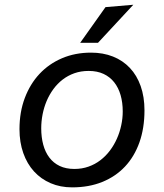

<svg xmlns="http://www.w3.org/2000/svg" viewBox="-20 -780 690 808"><path d="M283.5 8.5Q234 8.5 193.2 -9Q152.5 -26.5 123.2 -58.5Q94 -90.5 78 -135.8Q62 -181 62 -236.5Q62 -308 84.2 -367.2Q106.5 -426.5 146.2 -469Q186 -511.5 241.2 -535Q296.5 -558.5 363 -558.5Q414 -558.5 455.5 -542Q497 -525.5 526.5 -494.2Q556 -463 572 -417.8Q588 -372.5 588 -315.5Q588 -241 566.8 -181Q545.5 -121 506 -79Q466.5 -37 410.2 -14.2Q354 8.5 283.5 8.5ZM496.5 -311Q496.5 -348.5 487.5 -379.8Q478.5 -411 460.5 -433.8Q442.5 -456.5 415.8 -469Q389 -481.5 353 -481.5Q320.5 -481.5 293 -471.8Q265.5 -462 243.5 -445Q221.5 -428 204.5 -404.8Q187.5 -381.5 176.2 -354.8Q165 -328 159.2 -298.5Q153.5 -269 153.5 -240Q153.5 -202.5 162 -171Q170.5 -139.5 187.8 -116.8Q205 -94 231.2 -81.5Q257.5 -69 293 -69Q325 -69 352.5 -78.8Q380 -88.5 402.5 -105.8Q425 -123 442.5 -146.2Q460 -169.5 472 -196.5Q484 -223.5 490.2 -252.8Q496.5 -282 496.5 -311ZM424 -750 541 -760 392.5 -600H317.5Z"/></svg>

Font: B612 Mono
Style: Italic
Weight: 400
Italic angle: -10°
Version: Version 1.005